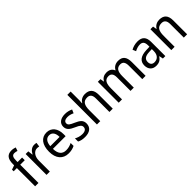

<svg xmlns="http://www.w3.org/2000/svg" viewBox="294 -2120 3485 3485"><g transform="rotate(-45 2036.5 -377.5)"><path d="M298 -468V-536H182V-572C182 -659 204 -693 255 -693C279 -693 304 -687 324 -680L346 -748C320 -757 288 -765 251 -765C147 -765 96 -703 96 -570V-539L13 -510V-468H96V0H182V-468Z M614 -546C550 -546 502 -501 472 -441H468L457 -536H389V0H474V-284C474 -391 535 -465 608 -465C625 -465 645 -462 660 -458L671 -540C654 -544 633 -546 614 -546Z M931 -546C799 -546 718 -443 718 -264C718 -94 804 10 951 10C1014 10 1059 -1 1108 -25V-100C1058 -75 1014 -63 957 -63C860 -63 807 -127 805 -252H1131V-306C1131 -447 1058 -546 931 -546ZM930 -476C1009 -476 1044 -409 1044 -320H806C814 -421 857 -476 930 -476Z M1564 -147C1564 -231 1511 -268 1422 -307C1333 -346 1303 -364 1303 -409C1303 -449 1338 -475 1400 -475C1445 -475 1488 -462 1527 -443L1557 -511C1512 -533 1462 -546 1404 -546C1295 -546 1221 -494 1221 -405C1221 -319 1277 -284 1368 -243C1456 -205 1481 -181 1481 -140C1481 -92 1447 -62 1373 -62C1317 -62 1259 -82 1222 -104V-23C1259 -2 1307 10 1373 10C1491 10 1564 -44 1564 -147Z M1768 -540V-760H1683V0H1768V-278C1768 -406 1802 -473 1903 -473C1973 -473 2004 -432 2004 -345V0H2089V-355C2089 -485 2033 -546 1917 -546C1855 -546 1798 -517 1769 -463H1763C1766 -485 1768 -513 1768 -540Z M2771 -546C2705 -546 2650 -518 2618 -458H2613C2592 -515 2544 -546 2469 -546C2409 -546 2356 -519 2327 -463H2322L2310 -536H2242V0H2327V-279C2327 -400 2355 -473 2450 -473C2514 -473 2545 -433 2545 -346V0H2629V-296C2629 -411 2664 -473 2753 -473C2816 -473 2847 -432 2847 -345V0H2932V-353C2932 -487 2879 -546 2771 -546Z M3267 -546C3203 -546 3144 -528 3099 -502L3126 -438C3168 -460 3212 -476 3259 -476C3322 -476 3355 -443 3355 -357V-324L3275 -321C3123 -316 3048 -256 3048 -149C3048 -49 3107 10 3199 10C3276 10 3318 -17 3358 -75H3361L3376 0H3439V-364C3439 -486 3386 -546 3267 -546ZM3287 -260 3355 -263V-213C3355 -111 3299 -59 3222 -59C3170 -59 3136 -87 3136 -149C3136 -218 3176 -256 3287 -260Z M3827 -546C3766 -546 3708 -518 3677 -463H3672L3660 -536H3592V0H3677V-278C3677 -408 3711 -473 3812 -473C3882 -473 3913 -430 3913 -345V0H3998V-355C3998 -487 3940 -546 3827 -546Z"/></g></svg>

Font: Noto Sans Sinhala SemiCondensed
Style: Regular
Weight: 400
Width: 4
Designer: Jelle Bosma - Monotype Design Team
Foundry: Monotype Imaging Inc.
Version: Version 2.006